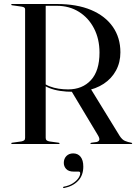

<svg xmlns="http://www.w3.org/2000/svg" viewBox="-20 -720 681 960"><path d="M582 -458.5Q582 -408 560 -367.5Q538 -327 498.5 -301Q459 -275 404.5 -265.5Q395.5 -264 386 -262.8Q376.5 -261.5 366.5 -261.2Q356.5 -261 346 -261Q310.5 -261 280.8 -265.5Q251 -270 227.2 -279.5Q203.5 -289 185 -304L189 -311Q207 -296.5 228.5 -288.2Q250 -280 273.5 -276.5Q297 -273 320.5 -273Q392 -273 434.8 -319.5Q477.5 -366 477.5 -457Q477.5 -525 450.2 -577.8Q423 -630.5 374.8 -660.8Q326.5 -691 264 -691H208.5V-31Q208.5 -22.5 212.8 -18.8Q217 -15 226 -13L273 -6.5Q275.5 -6 276.8 -5.2Q278 -4.5 278 -3Q278 0 273.5 0H40.5Q38.5 0 37.2 -1Q36 -2 36 -3Q36 -6 41 -6.5L87.5 -13Q97 -15 101.2 -18.8Q105.5 -22.5 105.5 -31V-673.5Q105.5 -679.5 101.2 -682.5Q97 -685.5 87.5 -687L41 -693.5Q36 -694 36 -697Q36 -698.5 37.2 -699.2Q38.5 -700 40.5 -700H263.5Q365 -700 435.8 -670Q506.5 -640 544.2 -585.8Q582 -531.5 582 -458.5ZM335 -268 431.5 -279.5 578 -41Q590.5 -21.5 604.8 -15.5Q619 -9.5 636 -6.5Q638.5 -6 639.8 -5.2Q641 -4.5 641 -3Q641 -2 640 -1Q639 0 636.5 0H436.5Q432 0 432 -3Q432 -4.5 433.2 -5Q434.5 -5.5 437.5 -6.5L463 -10Q474.5 -13 476.5 -20.8Q478.5 -28.5 470 -43ZM349 138Q323 138 311 125Q299 112 299 94.5Q299 73.5 312 60.2Q325 47 346 47Q369.5 47 383 64Q396.5 81 396.5 113Q396.5 157 370.5 184.2Q344.5 211.5 301 220Q298.5 220.5 297.2 220Q296 219.5 295.5 218Q295 216.5 295.8 215.2Q296.5 214 298.5 213.5Q324 209 342.5 197.5Q361 186 371 172Q381 158 381 146.5Q381 138 373.5 138Z"/></svg>

Font: Fraunces 120pt
Style: Regular
Weight: 400
Version: Version 1.000;[b76b70a41]